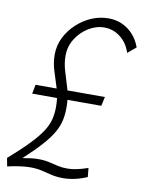

<svg xmlns="http://www.w3.org/2000/svg" viewBox="-85 -774 645 848"><g transform="rotate(10 237.5 -350.0)"><path d="M66 -370H377L368 -329H58ZM-2 -30Q54 -79 88 -114.5Q122 -150 140 -177.5Q158 -205 165 -231.5Q172 -258 172 -290Q172 -333 160.5 -370.5Q149 -408 137.5 -443.5Q126 -479 126 -516Q126 -557 143.5 -592.5Q161 -628 191 -656Q221 -684 257.5 -699.5Q294 -715 333 -715Q383 -715 421.5 -686.5Q460 -658 477 -610L440 -579Q426 -622 394 -647Q362 -672 322 -672Q285 -672 251 -651Q217 -630 195.5 -595.5Q174 -561 174 -519Q174 -485 185 -450Q196 -415 207 -377.5Q218 -340 218 -295Q218 -265 212.5 -238.5Q207 -212 191.5 -184Q176 -156 145.5 -121.5Q115 -87 65 -41Q82 -44 100 -46.5Q118 -49 135 -49Q163 -49 184 -44Q205 -39 225 -34.5Q245 -30 268 -30Q287 -30 309 -34.5Q331 -39 360 -49L364 -9Q337 3 309.5 9Q282 15 256 15Q228 15 205 9.5Q182 4 159 -1.5Q136 -7 106 -7Q85 -7 57 -3Q29 1 5 7Z"/></g></svg>

Font: Raleway Thin Light
Style: Italic
Weight: 300
Italic angle: -12°
Version: Version 4.026